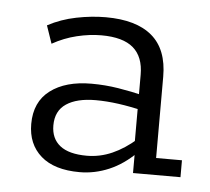

<svg xmlns="http://www.w3.org/2000/svg" viewBox="-35 -630 446 407"><g transform="rotate(5 187.5 -427.0)"><path d="M148 -261Q94 -261 65.5 -286Q37 -311 37 -354Q37 -401 69.5 -425.5Q102 -450 157 -450Q186 -450 214 -445.5Q242 -441 271 -434L259 -427V-478Q259 -516 237 -535Q215 -554 169 -554Q144 -554 117 -547.5Q90 -541 65 -527L52 -565Q80 -580 112.5 -586.5Q145 -593 175 -593Q240 -593 273.5 -564.5Q307 -536 307 -478V-305H362V-269H261V-318L268 -314Q241 -287 210.5 -274Q180 -261 148 -261ZM160 -297Q188 -297 214 -308.5Q240 -320 265 -342L259 -327V-415L272 -402Q243 -409 217.5 -412.5Q192 -416 169 -416Q129 -416 106.5 -401Q84 -386 84 -355Q84 -327 103 -312Q122 -297 160 -297Z"/></g></svg>

Font: Rokkitt SemiBold Light
Style: Regular
Weight: 300
Version: Version 3.103